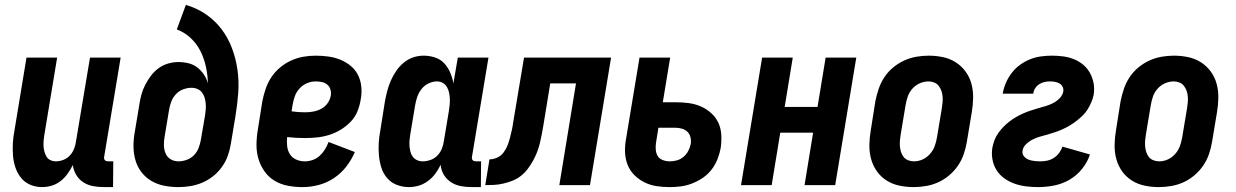

<svg xmlns="http://www.w3.org/2000/svg" viewBox="-20 -755 5040 783"><path d="M152 8Q126 8 103.5 -1.5Q81 -11 66 -29.5Q51 -48 43 -71.5Q35 -95 33 -120.5Q31 -146 32.5 -172Q34 -198 39 -223L88 -520H213L161 -206Q159 -195 158 -183Q157 -171 157.5 -159.5Q158 -148 161 -137Q164 -126 169.5 -116.5Q175 -107 185.5 -102Q196 -97 208 -97Q223 -97 238.5 -103Q254 -109 265 -121Q276 -133 282 -148Q288 -163 290 -179L347 -520H472L405 -117Q404 -113 404.5 -109Q405 -105 407.5 -102Q410 -99 414 -98Q418 -97 422 -97H442L441 8H404Q381 8 359.5 4Q338 0 320 -11.5Q302 -23 291 -41.5Q280 -60 277 -82Q268 -64 256 -47Q244 -30 227.5 -17Q211 -4 191.5 2Q172 8 152 8Z M707 8Q678 8 650 2.5Q622 -3 598.5 -16.5Q575 -30 558 -51.5Q541 -73 533 -99.5Q525 -126 524.5 -155Q524 -184 529 -213L548 -327Q551 -348 556.5 -368.5Q562 -389 572 -408.5Q582 -428 595.5 -446Q609 -464 627 -477Q645 -490 666 -496Q687 -502 707 -502Q729 -502 749 -497Q769 -492 784.5 -480Q800 -468 811.5 -451Q823 -434 828 -415Q827 -450 819.5 -484Q812 -518 797 -547.5Q782 -577 757.5 -600Q733 -623 701 -635L738 -735Q783 -722 820 -696.5Q857 -671 883.5 -636Q910 -601 926 -558.5Q942 -516 948.5 -470Q955 -424 951.5 -376Q948 -328 940 -280L921 -166Q917 -142 908.5 -118.5Q900 -95 884.5 -73.5Q869 -52 848.5 -36Q828 -20 804.5 -10Q781 0 756 4Q731 8 707 8ZM708 -97Q724 -97 741 -103Q758 -109 770.5 -121.5Q783 -134 789.5 -150.5Q796 -167 799 -184L816 -283Q818 -295 819 -307.5Q820 -320 819 -332.5Q818 -345 814.5 -356.5Q811 -368 804 -377.5Q797 -387 785.5 -392Q774 -397 761 -397Q745 -397 728 -391Q711 -385 698.5 -372Q686 -359 679.5 -343Q673 -327 670 -310L651 -196Q648 -179 648.5 -161.5Q649 -144 655.5 -129Q662 -114 676 -105.5Q690 -97 708 -97Z M1214 8Q1183 8 1154 2.5Q1125 -3 1100.5 -17.5Q1076 -32 1059.5 -55Q1043 -78 1034.5 -105.5Q1026 -133 1026 -163Q1026 -193 1031 -223L1050 -343Q1055 -368 1063.5 -393Q1072 -418 1086.5 -440Q1101 -462 1122 -479.5Q1143 -497 1167 -508Q1191 -519 1216.5 -523.5Q1242 -528 1267 -528Q1293 -528 1319 -524.5Q1345 -521 1368 -511.5Q1391 -502 1410 -486.5Q1429 -471 1440 -449Q1451 -427 1453.5 -401Q1456 -375 1451 -349Q1447 -324 1437.5 -300.5Q1428 -277 1409.5 -258Q1391 -239 1368.5 -225.5Q1346 -212 1321.5 -204.5Q1297 -197 1272.5 -194.5Q1248 -192 1224 -192Q1205 -192 1187.5 -193Q1170 -194 1151 -196Q1149 -178 1151 -159.5Q1153 -141 1162 -126.5Q1171 -112 1187.5 -104.5Q1204 -97 1223 -97Q1239 -97 1255 -102.5Q1271 -108 1283.5 -119.5Q1296 -131 1305 -145.5Q1314 -160 1320 -176L1427 -135Q1414 -104 1392.5 -76Q1371 -48 1341.5 -28.5Q1312 -9 1279 -0.5Q1246 8 1214 8ZM1224 -297Q1241 -297 1257.5 -300Q1274 -303 1289.5 -311Q1305 -319 1315.5 -333.5Q1326 -348 1329 -365Q1331 -378 1327.5 -390Q1324 -402 1314.5 -410Q1305 -418 1292.5 -420.5Q1280 -423 1267 -423Q1249 -423 1231.5 -415.5Q1214 -408 1201 -393.5Q1188 -379 1182 -361.5Q1176 -344 1173 -326L1169 -301Q1182 -299 1196 -298Q1210 -297 1224 -297Z M1648 8Q1622 8 1598.5 -1Q1575 -10 1559 -28.5Q1543 -47 1535.5 -70.5Q1528 -94 1525.5 -119.5Q1523 -145 1524.5 -171Q1526 -197 1531 -223L1550 -343Q1554 -364 1559.5 -385Q1565 -406 1574 -426.5Q1583 -447 1596 -466Q1609 -485 1626.5 -499.5Q1644 -514 1665 -521Q1686 -528 1707 -528Q1732 -528 1754.5 -520.5Q1777 -513 1792 -496.5Q1807 -480 1816 -459Q1825 -438 1829 -415L1847 -520H1972L1905 -117Q1904 -113 1904.5 -109Q1905 -105 1907.5 -102Q1910 -99 1914 -98Q1918 -97 1922 -97H1942L1941 8H1904Q1881 8 1859.5 4Q1838 0 1820 -11.5Q1802 -23 1790.5 -41.5Q1779 -60 1777 -83Q1768 -64 1755.5 -47Q1743 -30 1725.5 -17Q1708 -4 1688 2Q1668 8 1648 8ZM1704 -97Q1719 -97 1735 -102.5Q1751 -108 1763 -120Q1775 -132 1781.5 -147.5Q1788 -163 1790 -179L1810 -299Q1812 -312 1813.5 -325Q1815 -338 1814.5 -351Q1814 -364 1811.5 -376.5Q1809 -389 1803 -399.5Q1797 -410 1786.5 -416.5Q1776 -423 1762 -423Q1745 -423 1728 -415Q1711 -407 1699.5 -392.5Q1688 -378 1682 -361Q1676 -344 1673 -326L1653 -206Q1651 -194 1650 -182Q1649 -170 1650 -158.5Q1651 -147 1654 -135.5Q1657 -124 1663.5 -115.5Q1670 -107 1680.5 -102Q1691 -97 1704 -97Z M1959 0 1976 -105Q1991 -105 2007 -112Q2023 -119 2033.5 -133Q2044 -147 2050 -162.5Q2056 -178 2060 -194Q2064 -210 2067.5 -225.5Q2071 -241 2073 -257L2117 -520H2472L2386 0H2261L2329 -415H2224L2196 -244Q2193 -226 2189.5 -207.5Q2186 -189 2181.5 -170.5Q2177 -152 2170 -134Q2163 -116 2153.5 -99Q2144 -82 2132 -66Q2120 -50 2104 -37.5Q2088 -25 2070 -18Q2052 -11 2033 -6.5Q2014 -2 1995.5 -1Q1977 0 1959 0Z M2711 8Q2683 8 2657 4Q2631 0 2608 -11.5Q2585 -23 2567 -41Q2549 -59 2539.5 -83Q2530 -107 2529 -134Q2528 -161 2533 -188L2588 -520H2713L2683 -338H2736Q2763 -338 2789 -334.5Q2815 -331 2838 -321Q2861 -311 2880 -294Q2899 -277 2909.5 -254.5Q2920 -232 2921.5 -205Q2923 -178 2919 -151Q2915 -129 2906 -106Q2897 -83 2882 -63.5Q2867 -44 2846.5 -30Q2826 -16 2803 -7Q2780 2 2757 5Q2734 8 2711 8ZM2711 -97Q2726 -97 2740.5 -101Q2755 -105 2767 -115Q2779 -125 2786.5 -139Q2794 -153 2797 -168Q2799 -181 2796 -194.5Q2793 -208 2784 -217Q2775 -226 2762 -230Q2749 -234 2735 -234H2665L2655 -171Q2653 -157 2654.5 -142.5Q2656 -128 2663 -117.5Q2670 -107 2683.5 -102Q2697 -97 2711 -97Z M3002 0 3088 -520H3213L3180 -319H3314L3347 -520H3472L3386 0H3261L3296 -214H3162L3127 0Z M3706 8Q3676 8 3647.5 2Q3619 -4 3595.5 -19Q3572 -34 3556 -56.5Q3540 -79 3532.5 -106.5Q3525 -134 3525.5 -164Q3526 -194 3531 -223L3550 -343Q3555 -368 3563.5 -393Q3572 -418 3586.5 -440Q3601 -462 3622 -479.5Q3643 -497 3667 -508Q3691 -519 3716.5 -523.5Q3742 -528 3767 -528Q3797 -528 3825.5 -522Q3854 -516 3877.5 -501Q3901 -486 3917.5 -463.5Q3934 -441 3941.5 -413.5Q3949 -386 3948.5 -356Q3948 -326 3943 -297L3923 -177Q3919 -152 3910.5 -127Q3902 -102 3887 -80Q3872 -58 3851.5 -40.5Q3831 -23 3807 -12Q3783 -1 3757 3.5Q3731 8 3706 8ZM3707 -97Q3725 -97 3742 -104.5Q3759 -112 3772 -126.5Q3785 -141 3791.5 -158.5Q3798 -176 3801 -194L3821 -314Q3823 -326 3824 -338Q3825 -350 3824 -362Q3823 -374 3819 -385Q3815 -396 3808 -405Q3801 -414 3790 -418.5Q3779 -423 3767 -423Q3749 -423 3731.5 -415.5Q3714 -408 3701 -393.5Q3688 -379 3682 -361.5Q3676 -344 3673 -326L3653 -206Q3651 -194 3650 -182Q3649 -170 3650 -158Q3651 -146 3654.5 -135Q3658 -124 3665 -115Q3672 -106 3683.5 -101.5Q3695 -97 3707 -97Z M4214 8Q4189 8 4164.5 5Q4140 2 4117.5 -6Q4095 -14 4076 -27.5Q4057 -41 4044.5 -60.5Q4032 -80 4027.5 -104Q4023 -128 4027 -153Q4030 -168 4035.5 -183Q4041 -198 4050.5 -211.5Q4060 -225 4071.5 -237Q4083 -249 4096 -259Q4109 -269 4123.5 -277.5Q4138 -286 4153 -292.5Q4168 -299 4183 -304Q4198 -309 4213.5 -313.5Q4229 -318 4244.5 -322.5Q4260 -327 4274.5 -334.5Q4289 -342 4301 -354Q4313 -366 4316 -381Q4318 -392 4313.5 -401Q4309 -410 4300 -415Q4291 -420 4281 -421.5Q4271 -423 4261 -423Q4250 -423 4239 -420.5Q4228 -418 4218 -411.5Q4208 -405 4201.5 -395Q4195 -385 4194 -374L4193 -373H4069L4070 -377Q4074 -399 4083.5 -420Q4093 -441 4107.5 -459.5Q4122 -478 4141 -491.5Q4160 -505 4181.5 -513.5Q4203 -522 4225.5 -525Q4248 -528 4269 -528Q4293 -528 4316 -525Q4339 -522 4360 -513.5Q4381 -505 4398 -490.5Q4415 -476 4425.5 -456.5Q4436 -437 4440 -414.5Q4444 -392 4440 -368Q4437 -353 4430.5 -338Q4424 -323 4415.5 -309Q4407 -295 4395 -283.5Q4383 -272 4369.5 -261.5Q4356 -251 4342.5 -243Q4329 -235 4313.5 -228Q4298 -221 4283 -216Q4268 -211 4252.5 -206.5Q4237 -202 4222 -198Q4207 -194 4192 -186.5Q4177 -179 4164.5 -167Q4152 -155 4150 -140Q4148 -127 4156 -117.5Q4164 -108 4174.5 -104Q4185 -100 4198 -98.5Q4211 -97 4223 -97Q4237 -97 4251 -100Q4265 -103 4277.5 -111Q4290 -119 4299 -131Q4308 -143 4313 -157L4425 -125Q4415 -94 4393 -66.5Q4371 -39 4341.5 -22Q4312 -5 4279 1.5Q4246 8 4214 8Z M4706 8Q4676 8 4647.5 2Q4619 -4 4595.5 -19Q4572 -34 4556 -56.5Q4540 -79 4532.5 -106.5Q4525 -134 4525.5 -164Q4526 -194 4531 -223L4550 -343Q4555 -368 4563.5 -393Q4572 -418 4586.5 -440Q4601 -462 4622 -479.5Q4643 -497 4667 -508Q4691 -519 4716.5 -523.5Q4742 -528 4767 -528Q4797 -528 4825.5 -522Q4854 -516 4877.5 -501Q4901 -486 4917.5 -463.5Q4934 -441 4941.5 -413.5Q4949 -386 4948.5 -356Q4948 -326 4943 -297L4923 -177Q4919 -152 4910.5 -127Q4902 -102 4887 -80Q4872 -58 4851.5 -40.5Q4831 -23 4807 -12Q4783 -1 4757 3.5Q4731 8 4706 8ZM4707 -97Q4725 -97 4742 -104.5Q4759 -112 4772 -126.5Q4785 -141 4791.5 -158.5Q4798 -176 4801 -194L4821 -314Q4823 -326 4824 -338Q4825 -350 4824 -362Q4823 -374 4819 -385Q4815 -396 4808 -405Q4801 -414 4790 -418.5Q4779 -423 4767 -423Q4749 -423 4731.5 -415.5Q4714 -408 4701 -393.5Q4688 -379 4682 -361.5Q4676 -344 4673 -326L4653 -206Q4651 -194 4650 -182Q4649 -170 4650 -158Q4651 -146 4654.5 -135Q4658 -124 4665 -115Q4672 -106 4683.5 -101.5Q4695 -97 4707 -97Z"/></svg>

Font: Iosevka Extrabold
Style: Italic
Weight: 800
Italic angle: -9°
Monospace: yes
Designer: Belleve Invis
Foundry: Belleve Invis
Version: Version 32.5.0; ttfautohint (v1.8.4)